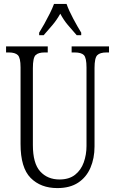

<svg xmlns="http://www.w3.org/2000/svg" viewBox="-20 -951 589 981"><path d="M273 10Q188 10 136.5 -42Q85 -94 85 -215V-607Q85 -656 71 -669.5Q57 -683 25 -683H11V-714H224V-683H208Q176 -683 162 -669.5Q148 -656 148 -603V-210Q148 -116 185.5 -75Q223 -34 284 -34Q333 -34 363.5 -58Q394 -82 408 -121.5Q422 -161 422 -205V-606Q422 -656 408.5 -669.5Q395 -683 362 -683H346V-714H537V-683H524Q491 -683 477 -669Q463 -655 463 -604V-203Q463 -142 442 -93.5Q421 -45 379 -17.5Q337 10 273 10ZM180 -784Q192 -803 206.5 -829Q221 -855 234.5 -882Q248 -909 256 -931H320Q332 -897 354.5 -855Q377 -813 395 -784V-771H372Q348 -798 326.5 -823.5Q305 -849 288 -881Q270 -849 248.5 -823.5Q227 -798 203 -771H180Z"/></svg>

Font: Noto Serif Ethiopic ExtraCondensed Light
Style: Regular
Weight: 300
Width: 2
Designer: Monotype Design Team
Foundry: Monotype Imaging Inc.
Version: Version 2.102; ttfautohint (v1.8.4.7-5d5b)